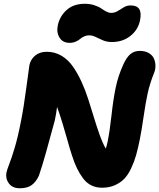

<svg xmlns="http://www.w3.org/2000/svg" viewBox="-20 -987 852 1027"><path d="M352.1 -757.8Q315.9 -757.8 298.6 -785.4Q281.2 -813 289.1 -851.1Q299.3 -899.9 336.2 -933.3Q373 -966.8 434.1 -966.8Q460.9 -966.8 484.1 -959.2Q507.3 -951.7 520.5 -942.4Q533.7 -933.1 548.1 -925.5Q562.5 -918 574.2 -918Q593.3 -918 609.6 -928Q626 -938 642.3 -948Q658.7 -958 678.2 -958Q711.9 -958 724.6 -938.7Q737.3 -919.4 729 -877.9Q718.3 -826.7 677 -794.4Q635.7 -762.2 579.1 -762.2Q552.2 -762.2 530.8 -771.2Q509.3 -780.3 491.9 -789.1Q474.6 -797.9 458 -797.9Q441.9 -797.9 428.7 -791.5Q415.5 -785.2 407.5 -777.8Q399.4 -770.5 384.8 -764.2Q370.1 -757.8 352.1 -757.8ZM85.9 20Q47.4 20 28.1 -5.1Q8.8 -30.3 14.2 -63Q18.1 -80.6 30 -110.8Q42 -141.1 59.1 -198.2Q76.2 -255.4 92.8 -341.8Q106.4 -409.2 121.1 -519.8Q135.7 -630.4 137.2 -638.2Q143.6 -669.4 168 -689.7Q192.4 -710 230 -710Q272.9 -710 308.6 -689Q344.2 -668 369.6 -631.6Q395 -595.2 415.5 -550.8Q436 -506.3 452.6 -454.6Q469.2 -402.8 483.2 -356.4Q497.1 -310.1 513.4 -264.6Q529.8 -219.2 545.9 -191.9Q551.8 -210.9 555.2 -227.1Q566.9 -283.7 576.2 -368.4Q585.4 -453.1 598.6 -517.3Q611.8 -581.5 640.1 -643.1Q657.7 -681.6 678.2 -698.2Q698.7 -714.8 727.1 -714.8Q756.8 -714.8 776.9 -702.6Q796.9 -690.4 804.2 -671.9Q811.5 -653.3 811.5 -633.8Q811.5 -614.3 804.2 -597.2Q781.2 -539.6 770 -488.3Q758.8 -437 748.3 -364.3Q737.8 -291.5 728 -242.2Q718.3 -192.9 708 -157Q697.8 -121.1 681.4 -86.4Q665 -51.8 644.5 -30.5Q624 -9.3 594 3.9Q564 17.1 525.9 17.1Q494.1 17.1 468.8 4.6Q443.4 -7.8 424.8 -32.5Q406.2 -57.1 391.8 -86.7Q377.4 -116.2 364.3 -157.7Q351.1 -199.2 340.6 -237.3Q330.1 -275.4 314.9 -325.7Q299.8 -376 285.2 -415Q280.8 -378.4 272.9 -341.8Q263.7 -309.1 249.3 -256.1Q234.9 -203.1 226.6 -173.3Q218.3 -143.6 207.5 -107.7Q196.8 -71.8 188 -46.9Q172.4 -13.7 149.2 3.2Q126 20 85.9 20ZM471.2 -106 477.1 -108.9Z"/></svg>

Font: Shantell Sans Normal
Style: Italic
Weight: 800
Italic angle: -11.31°
Designer: Stephen Nixon, Anya Danilova, Shantell Martin
Foundry: Arrow Type
Version: Version 1.006;[559af2be0]